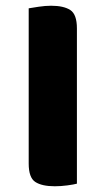

<svg xmlns="http://www.w3.org/2000/svg" viewBox="-20 -641 368 669"><path d="M248 -1Q237 2 214.5 5Q192 8 171 8Q126 8 103 -7Q80 -22 80 -71V-612Q91 -614 114.5 -617.5Q138 -621 158 -621Q202 -621 225 -606Q248 -591 248 -542Z"/></svg>

Font: Baloo Paaji
Style: Regular
Weight: 400
Designer: Shuchita Grover and Ek Type
Foundry: Ek Type
Version: Version 1.443;PS 1.000;hotconv 16.6.51;makeotf.lib2.5.65220;